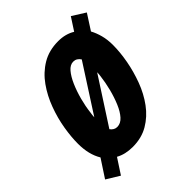

<svg xmlns="http://www.w3.org/2000/svg" viewBox="-200 -695 856 856"><g transform="rotate(-45 227.5 -267.5)"><path d="M55 63 -7 25 48 -59Q20 -105 20 -173Q20 -216 28.5 -267Q37 -318 56 -369.5Q75 -421 105.5 -464Q136 -507 179.5 -533Q223 -559 281 -559Q327 -559 361 -538L400 -598L462 -559L415 -486Q427 -464 434.5 -436Q442 -408 442 -375Q442 -329 432.5 -277Q423 -225 404 -174Q385 -123 354.5 -81.5Q324 -40 281.5 -15Q239 10 183 10Q136 10 102 -9ZM298 -427Q285 -447 264 -447Q244 -447 227 -427Q210 -407 196 -375Q182 -343 172 -305.5Q162 -268 158 -233Q157 -226 156 -219Q155 -212 155 -205ZM197 -102Q219 -102 236.5 -121.5Q254 -141 267.5 -173Q281 -205 290.5 -242.5Q300 -280 304 -314Q305 -321 305.5 -326.5Q306 -332 306 -338L165 -120Q178 -102 197 -102Z"/></g></svg>

Font: Noto Sans ExtraCondensed ExtraBold
Style: Italic
Weight: 800
Width: 2
Italic angle: -12°
Designer: Monotype Design Team
Foundry: Monotype Imaging Inc.
Version: Version 2.013; ttfautohint (v1.8.4.7-5d5b)